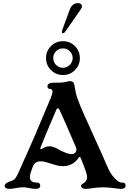

<svg xmlns="http://www.w3.org/2000/svg" viewBox="-20 -1196 832 1226"><path d="M10 -10Q10 -27 50 -40Q70 -46 79 -58.5Q88 -71 106 -112L128 -162Q190 -296 303 -568Q315 -597 315 -611Q315 -628 299 -628Q292 -628 287.5 -632.5Q283 -637 283 -644Q283 -668 323 -668H353Q374 -668 387.5 -670.5Q401 -673 404 -674Q420 -678 427 -678Q451 -678 455 -654L463 -609Q465 -594 472 -575.5Q479 -557 482 -548Q496 -507 580 -324Q640 -193 662 -140Q685 -85 712 -58Q727 -43 738.5 -36Q750 -29 762 -30H764Q773 -30 777.5 -24.5Q782 -19 782 -10Q782 -1 774.5 4.5Q767 10 752 10Q740 10 712 6Q670 0 635 0Q607 0 560 7Q552 8 544 9Q536 10 528 10Q498 10 498 -10Q498 -15 501.5 -18Q505 -21 513.5 -26.5Q522 -32 528 -40Q536 -50 536 -64Q536 -76 530.5 -94Q525 -112 518 -130L495 -188Q492 -195 490 -195Q487 -195 478 -183Q442 -135 382 -135Q362 -135 344.5 -139.5Q327 -144 302 -152Q287 -157 271 -161.5Q255 -166 241 -166Q221 -166 209 -158Q197 -150 190 -134Q180 -107 175.5 -92.5Q171 -78 171 -64Q171 -30 217 -30Q227 -30 232 -24.5Q237 -19 237 -10Q237 -1 229.5 4.5Q222 10 207 10Q189 10 167 5Q163 4 150.5 2Q138 0 126 0Q104 0 76 6Q52 10 40 10Q10 10 10 -10ZM242 -244Q244 -244 252 -248Q275 -262 297 -262Q310 -262 324 -256.5Q338 -251 361 -238L379 -229Q408 -215 428 -213L435 -212Q453 -212 461 -222Q468 -229 468 -240Q468 -250 463 -260Q432 -333 402.5 -400Q373 -467 360 -495Q356 -504 350 -504Q343 -504 340 -496Q262 -315 239 -255Q235 -244 242 -244ZM274 -825Q274 -870 305.5 -901.5Q337 -933 382 -933Q427 -933 458.5 -901.5Q490 -870 490 -825Q490 -780 458.5 -748.5Q427 -717 382 -717Q337 -717 305.5 -748.5Q274 -780 274 -825ZM382 -763Q407 -763 425.5 -781.5Q444 -800 444 -825Q444 -851 425.5 -869Q407 -887 382 -887Q356 -887 338 -869Q320 -851 320 -825Q320 -800 338 -781.5Q356 -763 382 -763ZM375 -993Q375 -995 377 -1003L424 -1131Q440 -1176 477 -1176Q489 -1176 496 -1171Q503 -1166 503 -1157Q503 -1146 495 -1135L398 -996Q393 -989 389.5 -986.5Q386 -984 381 -984Q375 -984 375 -993Z"/></svg>

Font: Raigarh Medium
Style: Regular
Weight: 500
Designer: jaikishan Patel
Foundry: MagicType
Version: Version 1.000